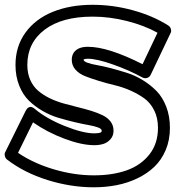

<svg xmlns="http://www.w3.org/2000/svg" viewBox="-52 -756 741 808"><path d="M-29.8 -116.2 56.2 -290 57.6 -292Q58.6 -293.9 59.6 -295.4Q60.5 -296.9 62.5 -299.3Q64.5 -301.8 66.7 -303Q68.8 -304.2 71.8 -305.2Q74.7 -306.2 77.9 -305.9Q81.1 -305.7 85.4 -303.7Q89.8 -301.8 94.2 -297.9Q143.1 -256.8 220.2 -225.8Q297.4 -194.8 345.2 -194.8Q354.5 -194.8 360.8 -195.8Q367.2 -196.8 370.1 -197.8Q373 -198.7 374.5 -200.9Q376 -203.1 376 -203.6Q376 -204.1 376 -206.1Q376 -213.9 360.4 -219.7Q344.7 -225.6 319.3 -230Q293.9 -234.4 261.2 -242.2Q228.5 -250 194.6 -260Q160.6 -270 127.9 -288.8Q95.2 -307.6 69.8 -332.3Q44.4 -356.9 28.8 -395.8Q13.2 -434.6 13.2 -482.9Q13.2 -560.5 54.9 -618.4Q96.7 -676.3 169.9 -706.1Q243.2 -735.8 337.9 -735.8Q423.8 -735.8 507.8 -712.6Q591.8 -689.5 655.8 -648.9Q664.1 -644 667 -634.3Q669.9 -624.5 666 -617.2L582 -440.9Q577.6 -431.6 567.6 -428.2Q557.6 -424.8 546.9 -430.2Q492.2 -460.4 423.6 -484.6Q355 -508.8 317.9 -508.8Q305.7 -508.8 299.8 -505.9V-504.9Q299.8 -498 315.4 -492.2Q331.1 -486.3 356.7 -481.9Q382.3 -477.5 414.8 -469Q447.3 -460.4 481.4 -449.7Q515.6 -439 548.1 -419.2Q580.6 -399.4 606.2 -373.5Q631.8 -347.7 647.5 -307.4Q663.1 -267.1 663.1 -217.8Q663.1 -166.5 645.3 -124.5Q627.4 -82.5 597.2 -53.7Q566.9 -24.9 525.9 -5.4Q484.9 14.2 439 23.2Q393.1 32.2 342.8 32.2Q245.6 32.2 147.5 1.5Q49.3 -29.3 -22.9 -85Q-29.8 -90.8 -31.7 -100.3Q-33.7 -109.9 -29.8 -116.2ZM23.9 -112.8Q88.9 -68.8 174.3 -43.5Q259.8 -18.1 342.8 -18.1Q421.4 -18.1 481 -39.1Q540.5 -60.1 576.7 -106Q612.8 -151.9 612.8 -217.8Q612.8 -259.3 597.2 -291Q581.5 -322.8 556.2 -341.3Q530.8 -359.9 498 -374.5Q465.3 -389.2 431.4 -397.2Q397.5 -405.3 364.7 -415.3Q332 -425.3 306.6 -435.3Q281.2 -445.3 265.6 -462.9Q250 -480.5 250 -504.9Q250 -522 258.8 -535.2Q275.9 -559.1 317.9 -559.1Q403.3 -559.1 547.9 -485.8L610.8 -618.2Q555.7 -648.9 482.4 -667.5Q409.2 -686 337.9 -686Q208.5 -686 135.7 -630.9Q63 -575.7 63 -482.9Q63 -447.3 75.4 -419.4Q87.9 -391.6 108.9 -373.8Q129.9 -356 157 -342.8Q184.1 -329.6 214.4 -321Q244.6 -312.5 274.7 -305.2Q304.7 -297.9 331.8 -289.6Q358.9 -281.2 379.9 -271Q400.9 -260.7 413.3 -244.4Q425.8 -228 425.8 -206.1Q425.8 -184.1 412.6 -169.7Q399.4 -155.3 382.3 -150.1Q365.2 -145 345.2 -145Q291.5 -145 218.8 -172.4Q146 -199.7 86.9 -241.2Z"/></svg>

Font: Trueno Black Outline
Style: Regular
Weight: 900
Width: 6
Designer: Julieta Ulanovsky
Foundry: Julieta Ulanovsky
Version: Version 3.001b | FøM Fix